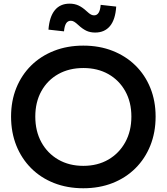

<svg xmlns="http://www.w3.org/2000/svg" viewBox="-20 -1017 912 1050"><path d="M435.5 12.5Q348 12.5 275.5 -16Q203 -44.5 150.5 -97Q98 -149.5 69.2 -221.2Q40.5 -293 40.5 -379.5Q40.5 -465 69.2 -536Q98 -607 150.5 -658.8Q203 -710.5 275.5 -739Q348 -767.5 435.5 -767.5Q523.5 -767.5 595.8 -739Q668 -710.5 720.8 -658.8Q773.5 -607 802.2 -536Q831 -465 831 -379.5Q831 -293 802.2 -221.2Q773.5 -149.5 720.8 -97Q668 -44.5 595.8 -16Q523.5 12.5 435.5 12.5ZM435.5 -110Q513.5 -110 572.5 -144.2Q631.5 -178.5 665 -239.2Q698.5 -300 698.5 -379.5Q698.5 -458.5 665 -518.5Q631.5 -578.5 572.5 -611.8Q513.5 -645 436 -645Q358 -645 298.8 -611.8Q239.5 -578.5 206.2 -518.5Q173 -458.5 173 -379.5Q173 -300 206.2 -239.2Q239.5 -178.5 298.8 -144.2Q358 -110 435.5 -110ZM530.5 -990.5 615.5 -981Q611 -910 581.5 -874.5Q552 -839 500.5 -839Q472.5 -839 451.5 -849.2Q430.5 -859.5 409 -879.5Q394.5 -893 385.5 -898.2Q376.5 -903.5 367.5 -903.5Q350.5 -903.5 341.5 -889Q332.5 -874.5 330 -845.5L245 -855Q250.5 -925.5 279.8 -961.2Q309 -997 360.5 -997Q388 -997 409.8 -986.8Q431.5 -976.5 453.5 -956Q469 -941.5 477.8 -937.2Q486.5 -933 494.5 -933Q510.5 -933 519.5 -947.5Q528.5 -962 530.5 -990.5Z"/></svg>

Font: Hepta Slab SemiBold
Style: Regular
Weight: 600
Designer: Michael LaGattuta
Foundry: Michael LaGattuta
Version: Version 1.102